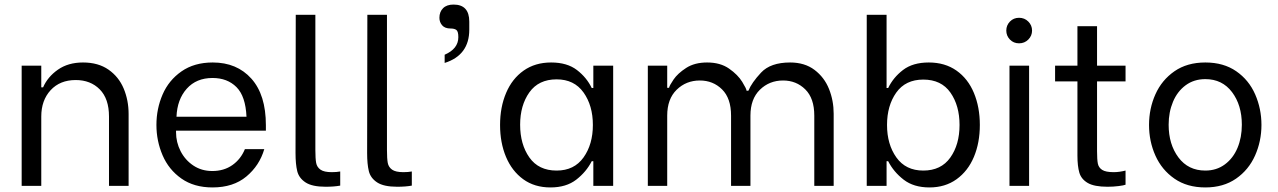

<svg xmlns="http://www.w3.org/2000/svg" viewBox="-20 -815 5603 842"><path d="M75 -527H161V-432H169Q189 -478 234 -509.5Q279 -541 344 -541Q411 -541 456 -509.5Q501 -478 522.5 -426.5Q544 -375 544 -315V0H458V-304Q458 -382 417.5 -423Q377 -464 312 -464Q243 -464 202 -419.5Q161 -375 161 -304V0H75Z M666 -267Q666 -338 693 -400.5Q720 -463 776 -502Q832 -541 913 -541Q1019 -541 1082.5 -470Q1146 -399 1146 -266V-242H752V-235Q752 -191 772 -152Q792 -113 828 -89Q864 -65 911 -65Q962 -65 999 -91Q1036 -117 1054 -161H1139Q1118 -89 1060.5 -41Q1003 7 912 7Q831 7 775.5 -32Q720 -71 693 -134Q666 -197 666 -267ZM1061 -303Q1057 -393 1017 -433Q977 -473 912 -473Q841 -473 799 -426Q757 -379 754 -303Z M1276 -144 1277 -750H1363V-157Q1363 -119 1366.5 -100.5Q1370 -82 1385.5 -71Q1401 -60 1435 -60Q1456 -60 1472 -63V-1Q1445 4 1408 4Q1349 4 1320 -15Q1291 -34 1283.5 -64.5Q1276 -95 1276 -144Z M1590 -144 1591 -750H1677V-157Q1677 -119 1680.5 -100.5Q1684 -82 1699.5 -71Q1715 -60 1749 -60Q1770 -60 1786 -63V-1Q1759 4 1722 4Q1663 4 1634 -15Q1605 -34 1597.5 -64.5Q1590 -95 1590 -144Z M1930 -575Q1990 -601 1990 -652Q1990 -677 1981.5 -683.5Q1973 -690 1956 -690Q1931 -690 1919 -704Q1907 -718 1907 -737Q1907 -763 1923 -779Q1939 -795 1969 -795Q2038 -795 2038 -720V-685Q2038 -573 1930 -539Z M2173 -267Q2173 -345 2199.5 -407.5Q2226 -470 2276.5 -505.5Q2327 -541 2397 -541Q2467 -541 2510 -508Q2553 -475 2575 -429H2582V-527H2669V0H2582V-108H2575Q2551 -61 2507 -27Q2463 7 2394 7Q2324 7 2274.5 -29Q2225 -65 2199 -127Q2173 -189 2173 -267ZM2580 -267Q2580 -352 2539 -409.5Q2498 -467 2421 -467Q2342 -467 2301.5 -410Q2261 -353 2261 -268Q2261 -182 2301.5 -124.5Q2342 -67 2421 -67Q2498 -67 2539 -124.5Q2580 -182 2580 -267Z M2821 -527H2906V-430H2914Q2916 -440 2934 -466.5Q2952 -493 2989 -517Q3026 -541 3081 -541Q3139 -541 3177.5 -514Q3216 -487 3235 -456Q3254 -425 3254 -417H3262Q3276 -452 3317.5 -496.5Q3359 -541 3445 -541Q3509 -541 3552 -508.5Q3595 -476 3615.5 -425Q3636 -374 3636 -316V0H3551V-308Q3551 -384 3511.5 -423Q3472 -462 3414 -462Q3354 -462 3312.5 -421.5Q3271 -381 3271 -308V0H3186V-308Q3186 -384 3146.5 -423Q3107 -462 3049 -462Q2989 -462 2947.5 -421.5Q2906 -381 2906 -308V0H2821Z M3875 -108H3868V0H3781V-750H3868V-429H3875Q3897 -475 3940 -508Q3983 -541 4053 -541Q4124 -541 4174.5 -505.5Q4225 -470 4251 -407.5Q4277 -345 4277 -267Q4277 -189 4251 -127Q4225 -65 4175 -29Q4125 7 4056 7Q3987 7 3943 -27Q3899 -61 3875 -108ZM4188 -267Q4188 -352 4148 -409Q4108 -466 4029 -466Q3951 -466 3910.5 -409Q3870 -352 3870 -267Q3870 -182 3911 -124.5Q3952 -67 4029 -67Q4107 -67 4147.5 -124Q4188 -181 4188 -267Z M4407 -527H4493V0H4407ZM4393 -681Q4393 -704 4409 -720.5Q4425 -737 4449 -737Q4473 -737 4489.5 -720.5Q4506 -704 4506 -681Q4506 -658 4489.5 -641.5Q4473 -625 4449 -625Q4425 -625 4409 -641.5Q4393 -658 4393 -681Z M4791 -458V-152Q4791 -115 4794.5 -97.5Q4798 -80 4813.5 -70Q4829 -60 4864 -60Q4888 -60 4916 -67V-5Q4909 -2 4885.5 1Q4862 4 4837 4Q4779 4 4750.5 -12.5Q4722 -29 4713.5 -57.5Q4705 -86 4705 -133V-458H4607V-527H4705V-700H4791V-527H4916V-458Z M5019 -267Q5019 -339 5047 -401.5Q5075 -464 5130.5 -502.5Q5186 -541 5266 -541Q5346 -541 5401.5 -502.5Q5457 -464 5484.5 -401Q5512 -338 5512 -267Q5512 -196 5484 -133Q5456 -70 5400.5 -31.5Q5345 7 5266 7Q5186 7 5130.5 -31.5Q5075 -70 5047 -132.5Q5019 -195 5019 -267ZM5426 -268Q5426 -354 5383 -411Q5340 -468 5266 -468Q5216 -468 5179.5 -441Q5143 -414 5124 -368.5Q5105 -323 5105 -268Q5105 -182 5148 -124.5Q5191 -67 5266 -67Q5315 -67 5351.5 -94Q5388 -121 5407 -166.5Q5426 -212 5426 -268Z"/></svg>

Font: Be Vietnam
Style: Regular
Weight: 400
Designer: Gabriel Lam
Foundry: TypeRant
Version: Version 4.000